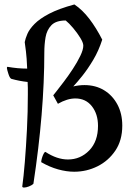

<svg xmlns="http://www.w3.org/2000/svg" viewBox="-20 -732 572 862"><path d="M88 110Q80 110 80 105Q86 62 91.5 -5Q97 -72 101 -151Q105 -230 105 -308Q105 -323 105 -337Q105 -351 104 -364Q85 -366 67 -369.5Q49 -373 31 -378Q24 -381 18 -399.5Q12 -418 11 -426Q11 -431 12.5 -431.5Q14 -432 14 -432Q37 -428 58.5 -426Q80 -424 102 -424Q100 -474 96.5 -501Q93 -528 91 -543Q94 -559 103 -580Q112 -601 135 -624.5Q158 -648 201 -670.5Q244 -693 314 -712Q350 -688 381 -647.5Q412 -607 439 -554Q423 -504 398.5 -463Q374 -422 350 -392Q326 -362 309 -344Q335 -350 359 -350Q409 -350 447 -327Q485 -304 507 -263Q529 -222 529 -168Q529 -102 498 -56Q467 -10 418 14.5Q369 39 313 39Q279 39 241 28.5Q203 18 165 -4Q165 -11 168 -21.5Q171 -32 175.5 -41Q180 -50 184 -50Q236 -16 285 -16Q341 -16 380.5 -56.5Q420 -97 420 -167Q420 -220 392.5 -255Q365 -290 318 -290Q282 -290 240 -266L219 -304Q219 -304 232.5 -321Q246 -338 266.5 -365Q287 -392 307 -422.5Q327 -453 340.5 -481Q354 -509 354 -527Q354 -540 340.5 -562Q327 -584 308.5 -606Q290 -628 275 -640Q231 -640 210.5 -618.5Q190 -597 184.5 -564.5Q179 -532 179 -497Q179 -229 130 93Q123 100 110 105Q97 110 88 110Z"/></svg>

Font: Julee
Style: Regular
Weight: 400
Designer: Julian Tunni
Foundry: Julian Tunni
Version: Version 1.002; ttfautohint (v1.8.4.7-5d5b);gftools[0.9.23]